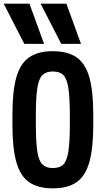

<svg xmlns="http://www.w3.org/2000/svg" viewBox="-39 -1020 559 1050"><path d="M94 -780 -19 -1000H122L202 -780ZM296 -780 183 -1000H324L404 -780ZM250 10Q169 10 120.5 -23.5Q72 -57 50.5 -133Q29 -209 29 -335V-395Q29 -522 50.5 -597.5Q72 -673 120.5 -706.5Q169 -740 250 -740Q331 -740 379.5 -706.5Q428 -673 449.5 -597.5Q471 -522 471 -395V-335Q471 -209 449.5 -133Q428 -57 379.5 -23.5Q331 10 250 10ZM250 -101Q288 -101 307.5 -120.5Q327 -140 335 -192.5Q343 -245 343 -344V-386Q343 -485 335 -537.5Q327 -590 307.5 -609.5Q288 -629 250 -629Q213 -629 193 -609.5Q173 -590 165 -537.5Q157 -485 157 -386V-344Q157 -245 165 -192.5Q173 -140 193 -120.5Q213 -101 250 -101Z"/></svg>

Font: M PLUS Code Latin SemiBold
Style: Regular
Weight: 600
Designer: Coji Morishita
Foundry: UNDERFOREST DESIGN
Version: Version 1.002; ttfautohint (v1.8.3)